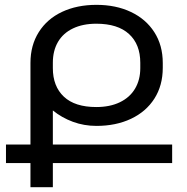

<svg xmlns="http://www.w3.org/2000/svg" viewBox="-20 -780 779 800"><path d="M697.3 -100.6H200.2V0H106.9V-100.6H4.9V-177.7H106.9V-517.6Q106.9 -591.3 141.6 -646.2Q176.3 -701.2 238.5 -730.5Q300.8 -759.8 381.8 -759.8Q462.9 -759.8 525.4 -730.2Q587.9 -700.7 623 -646Q658.2 -591.3 658.2 -517.6V-497.6Q658.2 -423.8 623.3 -369.1Q588.4 -314.5 525.6 -284.9Q462.9 -255.4 381.8 -255.4Q330.1 -255.4 283.7 -272.5Q237.3 -289.6 200.2 -319.8V-177.7H697.3ZM200.2 -496.1Q200.2 -420.4 246.1 -377.2Q292 -334 381.3 -334Q438 -334 479.5 -354Q521 -374 542.7 -410.6Q564.5 -447.3 564.5 -496.1V-518.6Q564.5 -595.2 517.6 -638.2Q470.7 -681.2 381.3 -681.2Q325.2 -681.2 284.2 -661.6Q243.2 -642.1 221.7 -605.5Q200.2 -568.8 200.2 -518.6Z"/></svg>

Font: Mardoto
Style: Regular
Weight: 400
Designer: Christian Robertson, Vahan Hovhannisyan
Foundry: Google
Version: Version 1.000